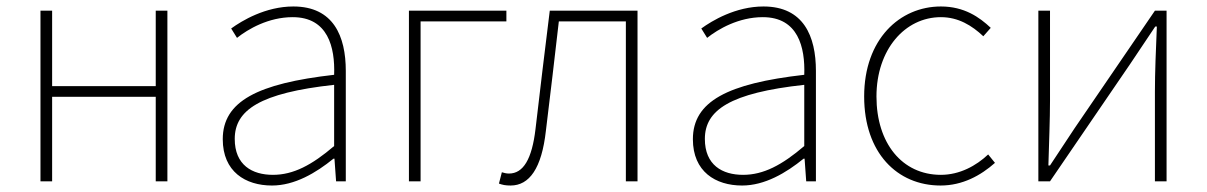

<svg xmlns="http://www.w3.org/2000/svg" viewBox="-20 -560 3728 593"><path d="M105 0H141V-261H461V0H497V-527H461V-294H141V-527H105Z M820 13C890 13 956 -26 1010 -70H1013L1018 0H1048V-341C1048 -448 1010 -540 886 -540C800 -540 727 -496 694 -472L712 -443C746 -470 809 -507 884 -507C993 -507 1015 -414 1012 -329C775 -302 668 -247 668 -130C668 -30 738 13 820 13ZM823 -20C759 -20 705 -50 705 -131C705 -220 783 -273 1012 -298V-109C943 -50 886 -20 823 -20Z M1243 0H1279V-494H1544V-527H1243Z M1557 13C1615 13 1653 -40 1666 -156C1680 -270 1693 -381 1706 -494H1913V0H1949V-527H1678C1663 -405 1648 -284 1634 -162C1623 -68 1596 -24 1552 -24C1543 -24 1537 -26 1530 -28L1521 7C1532 11 1541 13 1557 13Z M2272 13C2342 13 2408 -26 2462 -70H2465L2470 0H2500V-341C2500 -448 2462 -540 2338 -540C2252 -540 2179 -496 2146 -472L2164 -443C2198 -470 2261 -507 2336 -507C2445 -507 2467 -414 2464 -329C2227 -302 2120 -247 2120 -130C2120 -30 2190 13 2272 13ZM2275 -20C2211 -20 2157 -50 2157 -131C2157 -220 2235 -273 2464 -298V-109C2395 -50 2338 -20 2275 -20Z M2885 13C2953 13 3009 -18 3053 -57L3032 -83C2995 -48 2944 -20 2886 -20C2766 -20 2687 -118 2687 -262C2687 -407 2775 -507 2886 -507C2940 -507 2982 -481 3017 -448L3040 -474C3005 -507 2958 -540 2886 -540C2759 -540 2649 -439 2649 -262C2649 -88 2751 13 2885 13Z M3187 0H3223L3471 -363L3548 -478H3553C3550 -407 3547 -336 3547 -277V0H3583V-527H3547L3299 -164C3277 -131 3245 -82 3223 -49H3218C3220 -120 3223 -191 3223 -249V-527H3187Z"/></svg>

Font: Noto Sans CJK Thin
Style: Regular
Weight: 100
Designer: Ryoko NISHIZUKA (kana & ideographs); Paul D. Hunt (Latin, Greek & Cyrillic); Wenlong ZHANG (bopomofo); Sandoll Communica
Foundry: Adobe Systems Incorporated
Version: Version 1.000;PS 1;hotconv 1.0.78;makeotf.lib2.5.61930